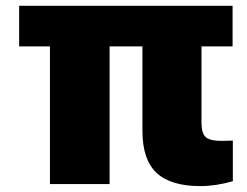

<svg xmlns="http://www.w3.org/2000/svg" viewBox="-20 -588 839 651"><path d="M44.9 -430.7V-568.4H768.6V-430.7H663.1V-172.9Q663.1 -136.7 677.2 -123.5Q691.4 -110.4 729.5 -110.4L769.5 -111.3V26.4Q711.9 43 659.2 43Q558.6 43 510.7 -2Q462.9 -46.9 462.9 -144.5V-430.7H351.6V36.1H149.4V-430.7Z"/></svg>

Font: GenEi M Gothic v2 Black
Style: Regular
Weight: 900
Version: Version 2.0